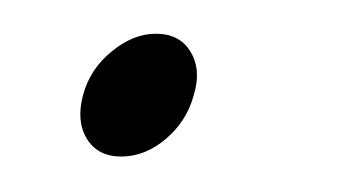

<svg xmlns="http://www.w3.org/2000/svg" viewBox="-20 -84 198 111"><path d="M50 6.5Q36.5 6.5 30.2 -3.8Q24 -14 28 -29Q32 -44 44.5 -54.2Q57 -64.5 70 -64.5Q84 -64.5 90.2 -54Q96.5 -43.5 92 -29Q88 -14 76 -3.8Q64 6.5 50 6.5Z"/></svg>

Font: Fraunces 72pt S000 Thin
Style: Italic
Weight: 100
Italic angle: -16°
Version: Version 1.000; ttfautohint (v1.8.3)